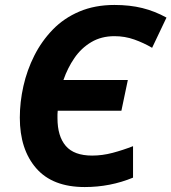

<svg xmlns="http://www.w3.org/2000/svg" viewBox="-20 -745 692 775"><path d="M322 10Q192 10 126 -66Q60 -142 60 -270Q60 -333 74.5 -397.5Q89 -462 118.5 -520.5Q148 -579 193 -625.5Q238 -672 300.5 -698.5Q363 -725 442 -725Q504 -725 554.5 -712.5Q605 -700 652 -674L594 -552Q560 -572 522 -585.5Q484 -599 442 -599Q389 -599 348.5 -575Q308 -551 280.5 -511Q253 -471 236 -422H496L470 -298H213Q212 -291 212 -283.5Q212 -276 212 -268Q212 -195 245.5 -156Q279 -117 352 -117Q393 -117 434.5 -128Q476 -139 517 -155V-28Q425 10 322 10Z"/></svg>

Font: Noto IKEA Latin
Style: Bold Italic
Weight: 700
Italic angle: -12°
Designer: Monotype Design Team
Foundry: Monotype Imaging Inc.
Version: Version 1.0